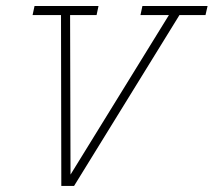

<svg xmlns="http://www.w3.org/2000/svg" viewBox="-20 -610 701 630"><path d="M180.2 -560.5H86.9L93.3 -590.3H303.2L296.9 -560.5H210L211.4 -37.1L534.2 -560.5H440.9L447.3 -590.3H661.1L654.3 -560.5H568.8L223.1 0H181.2Z"/></svg>

Font: Compagnon Light Italic
Style: Regular
Weight: 400
Italic angle: -12°
Designer: Valentin Papon
Foundry: Velvetyne Type Foundry
Version: Version 1.000;PS 001.000;hotconv 1.0.88;makeotf.lib2.5.64775